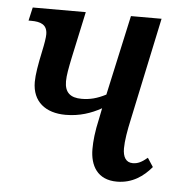

<svg xmlns="http://www.w3.org/2000/svg" viewBox="-45 -578 587 631"><g transform="rotate(5 249.0 -263.0)"><path d="M176 -194C222 -194 260 -207 294 -226L287 -191C277 -147 274 -116 274 -90C274 -35 299 10 363 10C414 10 450 -16 477 -48L458 -77C439 -61 426 -55 410 -55C387 -55 377 -73 377 -101C377 -126 383 -161 391 -197L463 -536H362L304 -272C275 -257 251 -251 224 -251C187 -251 168 -267 168 -304C168 -324 173 -349 180 -383L213 -536H38L28 -492H37C68 -492 90 -484 90 -452C90 -441 87 -422 81 -394C72 -352 66 -317 66 -293C66 -228 110 -194 176 -194Z"/></g></svg>

Font: Noto Serif Condensed Medium
Style: Italic
Weight: 500
Width: 3
Italic angle: -12°
Designer: Monotype Design Team
Foundry: Monotype Imaging Inc.
Version: Version 2.013